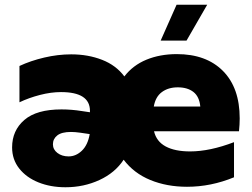

<svg xmlns="http://www.w3.org/2000/svg" viewBox="-20 -778 1063 809"><path d="M31 -157Q31 -228 82.5 -272.5Q134 -317 239 -317Q282 -317 325 -310L359 -305V-311Q359 -390 237 -390Q195 -390 148.5 -378Q102 -366 62 -347V-500Q109 -522 166.5 -535.5Q224 -549 280 -549Q351 -549 410 -526Q469 -503 504 -456Q540 -503 597 -526.5Q654 -550 725 -550Q849 -550 919.5 -479Q990 -408 990 -279Q990 -254 987 -225H629Q639 -182 678 -161Q717 -140 781 -140Q864 -140 966 -179V-31Q869 9 768 9Q683 9 613.5 -19.5Q544 -48 501 -105Q465 -50 399 -19.5Q333 11 256 11Q193 11 142 -9.5Q91 -30 61 -68Q31 -106 31 -157ZM729 -410Q689 -410 662 -390Q635 -370 628 -329H824Q820 -371 795 -390.5Q770 -410 729 -410ZM269 -119Q300 -119 325 -143Q350 -167 358 -213L317 -219Q296 -222 279 -222Q240 -222 221.5 -207.5Q203 -193 203 -170Q203 -148 222 -133.5Q241 -119 269 -119ZM724 -758H853L766 -607H657Z"/></svg>

Font: Chess Sans ExtraBold
Style: Regular
Weight: 800
Designer: Wolf Bōese
Foundry: Wolf Bōese
Version: Version 7.223